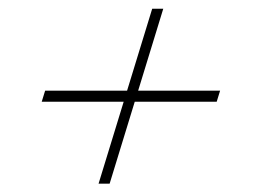

<svg xmlns="http://www.w3.org/2000/svg" viewBox="-20 -482 615 451"><path d="M211.5 -50.5 270.5 -243H78L86 -269H278.5L337.5 -461.5H363.5L304.5 -269H497L489 -243H296.5L237.5 -50.5Z"/></svg>

Font: Newsreader Display Light
Style: Italic
Weight: 300
Italic angle: -17°
Designer: Hugues Gentile
Foundry: Production Type
Version: Version 1.001